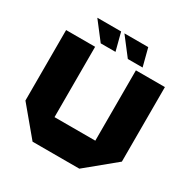

<svg xmlns="http://www.w3.org/2000/svg" viewBox="-197 -1060 1191 1227"><g transform="rotate(30 398.5 -446.5)"><path d="M209 0 38 -205V-725H252V-206H553V-725H767V-175L554 0ZM272 -762 172 -892V-893H347L381 -762ZM472 -762 372 -892V-893H547L581 -762Z"/></g></svg>

Font: Foldit Thin ExtraBold
Style: Regular
Weight: 800
Version: Version 1.003